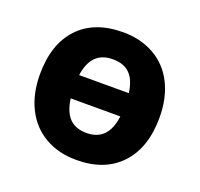

<svg xmlns="http://www.w3.org/2000/svg" viewBox="-98 -625 771 742"><g transform="rotate(20 287.5 -254.0)"><path d="M533.2 -254.4Q533.2 -130.4 468 -60.5Q402.8 9.3 286.1 9.3Q212.9 9.3 157.2 -22.7Q101.6 -54.7 71.5 -114.7Q41.5 -174.8 41.5 -254.4Q41.5 -378.4 106.4 -447.5Q171.4 -516.6 289.1 -516.6Q361.8 -516.6 417.7 -484.9Q473.6 -453.1 503.4 -393.6Q533.2 -334 533.2 -254.4ZM288.1 -102.1Q332 -102.1 357.4 -128.4Q382.8 -154.8 389.2 -207H185.1Q191.9 -154.8 216.8 -128.4Q241.7 -102.1 288.1 -102.1ZM287.1 -404.8Q242.7 -404.8 217.3 -379.2Q191.9 -353.5 185.1 -302.7H389.2Q382.8 -353.5 358.2 -379.2Q333.5 -404.8 287.1 -404.8Z"/></g></svg>

Font: Bpm'online Open Sans
Style: Bold
Weight: 700
Foundry: Ascender Corporation
Version: Version 1.10